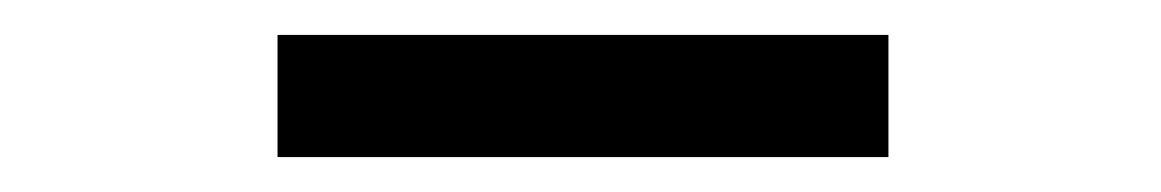

<svg xmlns="http://www.w3.org/2000/svg" viewBox="-20 -370 665 110"><path d="M139 -280V-350H489V-280Z"/></svg>

Font: Inconsolata Expanded
Style: Regular
Weight: 400
Width: 7
Monospace: yes
Designer: Raph Levien, Cyreal, Brenton Simpson
Foundry: Raph Levien, Cyreal, Google
Version: Version 3.100; ttfautohint (v1.8.4.7-5d5b)